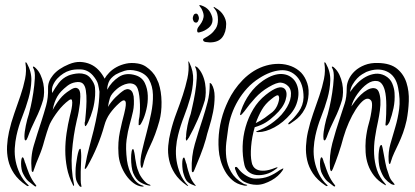

<svg xmlns="http://www.w3.org/2000/svg" viewBox="-20 -720 1615 747"><path d="M279 -253Q265 -193 260 -128Q255 -63 268 -2Q269 0 267.5 2.5Q266 5 264 0Q247 -33 240.5 -67Q234 -101 234 -134.5Q234 -168 239 -202Q244 -236 252 -269Q253 -273 256 -285.5Q259 -298 260.5 -310.5Q262 -323 260 -330Q258 -337 248 -330Q225 -313 205.5 -287.5Q186 -262 174 -238Q173 -236 169.5 -226.5Q166 -217 162.5 -206Q159 -195 156 -184.5Q153 -174 152 -171Q144 -140 132 -112Q120 -84 112 -60Q109 -50 108 -51Q103 -51 103 -60Q98 -109 111.5 -154.5Q125 -200 141 -248Q151 -279 159.5 -309.5Q168 -340 167 -377Q166 -403 186.5 -428Q207 -453 248 -470Q272 -480 293 -479Q314 -478 332 -470Q350 -462 364 -447Q378 -432 387 -414Q393 -425 405 -437.5Q417 -450 433.5 -459Q450 -468 470.5 -472.5Q491 -477 516 -473Q534 -470 547.5 -461Q561 -452 571.5 -440.5Q582 -429 588 -417Q594 -405 597 -397Q608 -364 608.5 -323Q609 -282 600 -249Q585 -195 564.5 -153Q544 -111 537 -78Q534 -67 533 -67Q529 -67 528.5 -71Q528 -75 527 -79Q525 -100 532.5 -132.5Q540 -165 550 -202.5Q560 -240 568 -279Q576 -318 575 -351.5Q574 -385 560 -410Q546 -435 512 -444Q485 -451 464.5 -444.5Q444 -438 430 -430Q409 -416 403 -400.5Q397 -385 397 -371Q414 -402 442 -420.5Q470 -439 508 -427Q533 -419 543.5 -397Q554 -375 555 -348Q556 -321 549.5 -294Q543 -267 534 -249Q533 -247 529 -239.5Q525 -232 520 -233Q519 -233 519.5 -241Q520 -249 520 -253Q523 -265 524 -281Q525 -297 524.5 -314Q524 -331 522 -347Q520 -363 516 -374Q511 -388 500.5 -392.5Q490 -397 478 -395Q466 -393 454.5 -387Q443 -381 435 -374Q413 -355 408 -339.5Q403 -324 400 -304Q412 -324 429.5 -341.5Q447 -359 464 -370Q473 -374 479.5 -373Q486 -372 490.5 -367.5Q495 -363 497 -356.5Q499 -350 500 -345Q503 -312 497.5 -287Q492 -262 484.5 -235.5Q477 -209 472.5 -176.5Q468 -144 474 -96Q479 -61 495 -33Q511 -5 535 2Q542 4 538.5 5Q535 6 533 6Q515 4 499 -8Q483 -20 470.5 -38Q458 -56 450 -78Q442 -100 441 -122Q438 -167 446.5 -207.5Q455 -248 463 -277Q465 -285 467.5 -297.5Q470 -310 469.5 -319Q469 -328 463 -329.5Q457 -331 443 -318Q423 -300 408 -279Q393 -258 386 -232Q363 -149 320 -73Q318 -69 315 -65.5Q312 -62 311 -63Q309 -63 310 -68Q311 -73 312 -78Q318 -113 327 -146Q336 -179 344.5 -213.5Q353 -248 359.5 -284.5Q366 -321 367 -363Q365 -377 361.5 -392Q358 -407 341 -427Q321 -449 294 -450Q267 -451 250 -445Q239 -442 226.5 -434Q214 -426 203.5 -415Q193 -404 186.5 -389.5Q180 -375 183 -358Q194 -378 208.5 -397Q223 -416 246 -426Q253 -429 264 -431.5Q275 -434 287 -434.5Q299 -435 311 -431Q323 -427 332 -416Q348 -396 349.5 -380Q351 -364 350 -348Q348 -319 341 -293.5Q334 -268 323 -245Q322 -242 318 -235.5Q314 -229 312 -229Q310 -230 309.5 -237.5Q309 -245 311 -248Q312 -259 314 -280.5Q316 -302 316.5 -325.5Q317 -349 314 -368.5Q311 -388 301 -396Q292 -403 274 -400Q256 -397 242 -386Q228 -375 218.5 -365Q209 -355 203 -344.5Q197 -334 192.5 -321.5Q188 -309 185 -292Q197 -315 213 -335Q229 -355 252 -369Q268 -380 277 -378Q286 -376 289.5 -367Q293 -358 292.5 -344Q292 -330 291 -318Q289 -302 286 -285Q283 -268 279 -253ZM565 2Q565 2 560 2Q558 2 555 1Q541 -2 525 -11.5Q509 -21 498 -47Q494 -57 492 -73Q490 -89 490 -104Q490 -119 492 -130Q494 -141 498 -140Q499 -140 500.5 -135.5Q502 -131 503 -125Q504 -119 505 -113Q506 -107 506 -104Q508 -90 511 -76.5Q514 -63 519 -52Q524 -37 537.5 -20.5Q551 -4 562 -2Q567 0 565 2ZM296 0Q298 7 296 7Q291 7 288 2Q283 -4 278 -15.5Q273 -27 274 -55Q274 -66 276 -81.5Q278 -97 280.5 -110.5Q283 -124 286 -133Q289 -142 293 -141Q294 -141 294.5 -136.5Q295 -132 295.5 -126Q296 -120 296 -114.5Q296 -109 296 -107Q296 -91 295 -78.5Q294 -66 294 -52Q294 -33 294 -20Q294 -7 296 0ZM148 -332Q137 -294 118.5 -257Q100 -220 88 -186Q87 -184 84.5 -178.5Q82 -173 78 -174Q76 -175 75.5 -180.5Q75 -186 75 -189Q75 -205 80.5 -231.5Q86 -258 92 -275Q94 -281 99.5 -305.5Q105 -330 109.5 -359Q114 -388 115.5 -415Q117 -442 110 -454Q106 -461 110 -461Q113 -461 118 -456Q130 -445 137.5 -429Q145 -413 148.5 -395.5Q152 -378 151.5 -361Q151 -344 148 -332ZM82 1Q51 -20 34.5 -45Q18 -70 12 -97Q6 -124 7.5 -152Q9 -180 15 -207Q23 -243 35.5 -278.5Q48 -314 59.5 -347.5Q71 -381 77.5 -413Q84 -445 79 -474Q79 -478 80 -478Q82 -478 85 -473Q103 -441 102 -407Q101 -373 91 -337.5Q81 -302 66.5 -265.5Q52 -229 44 -192Q39 -169 37.5 -143.5Q36 -118 41 -93Q46 -68 57.5 -44Q69 -20 89 -1Q93 1 91 3Q89 5 86.5 3.5Q84 2 82 1ZM120 5Q117 7 112 2Q101 -6 90.5 -15Q80 -24 70 -44Q66 -51 64 -62Q62 -73 62 -83.5Q62 -94 63.5 -101Q65 -108 68 -108Q72 -107 74.5 -97Q77 -87 79 -84Q83 -73 86 -63.5Q89 -54 93 -45Q99 -31 105 -21Q111 -11 119 -1Q120 0 121 2Q122 4 120 5Z M777 -330Q780 -343 780.5 -360Q781 -377 778 -395Q775 -413 767.5 -429.5Q760 -446 748 -458Q742 -462 741 -462Q737 -462 741 -456Q747 -443 745.5 -415.5Q744 -388 739 -358.5Q734 -329 728.5 -305.5Q723 -282 722 -277Q715 -259 709.5 -232Q704 -205 704 -188Q703 -186 703 -180Q703 -174 706 -173Q707 -173 710 -178Q713 -183 715 -185Q733 -217 749.5 -255Q766 -293 777 -330ZM781 -179Q785 -197 794 -225.5Q803 -254 809 -284.5Q815 -315 815 -344.5Q815 -374 803 -393Q799 -397 797 -397Q795 -397 796 -393Q796 -355 787.5 -322.5Q779 -290 769 -259Q752 -208 738 -159.5Q724 -111 726 -60Q726 -57 726.5 -53.5Q727 -50 730 -50Q732 -50 733 -52Q734 -54 736 -58Q746 -82 759 -114.5Q772 -147 781 -179ZM710 0Q691 -20 681 -44.5Q671 -69 667 -94.5Q663 -120 665 -146Q667 -172 673 -195Q682 -231 696 -267Q710 -303 720 -338.5Q730 -374 731.5 -408.5Q733 -443 717 -476Q714 -481 713 -481Q712 -481 712 -479.5Q712 -478 713 -477Q716 -447 709 -415Q702 -383 691 -349.5Q680 -316 666.5 -280.5Q653 -245 644 -208Q637 -181 634.5 -153Q632 -125 638 -97.5Q644 -70 660 -45Q676 -20 706 1Q708 3 711 3.5Q714 4 710 0ZM718 -38Q715 -46 711.5 -58Q708 -70 706 -81Q704 -85 701 -96Q698 -107 696 -107Q692 -107 690.5 -100Q689 -93 689 -82.5Q689 -72 690.5 -60.5Q692 -49 695 -41Q701 -21 709.5 -13Q718 -5 732 0Q738 3 741 3Q742 3 741.5 1.5Q741 0 740 0Q733 -8 727.5 -17Q722 -26 718 -38ZM796 -555Q791 -555 780.5 -556.5Q770 -558 770 -566Q770 -569 779 -573.5Q788 -578 799 -586.5Q810 -595 819 -608.5Q828 -622 828 -643Q828 -669 818 -682Q816 -685 813 -688.5Q810 -692 811 -693Q813 -693 815.5 -691.5Q818 -690 819 -689Q839 -678 849.5 -660.5Q860 -643 860 -627Q860 -595 845 -575Q830 -555 796 -555ZM759 -595Q747 -590 747 -601Q747 -609 753 -616.5Q759 -624 764.5 -633Q770 -642 772 -653.5Q774 -665 766 -682Q764 -687 759 -693Q754 -699 756 -700Q758 -701 764.5 -698.5Q771 -696 773 -695Q790 -687 798.5 -671Q807 -655 807 -643Q807 -624 791.5 -611.5Q776 -599 759 -595ZM730 -649Q730 -654 733 -660.5Q736 -667 743 -667Q748 -667 751 -660.5Q754 -654 754 -649Q754 -645 751 -638.5Q748 -632 743 -632Q736 -632 733 -638Q730 -644 730 -649Z M1125 -408Q1133 -398 1137.5 -383Q1142 -368 1141 -350.5Q1140 -333 1133 -314Q1126 -295 1111 -277Q1082 -243 1047.5 -224.5Q1013 -206 985 -206Q968 -206 985 -212Q994 -215 1006.5 -221.5Q1019 -228 1033 -237.5Q1047 -247 1061.5 -260Q1076 -273 1088 -290Q1108 -318 1111.5 -344.5Q1115 -371 1101 -385Q1089 -397 1073 -398.5Q1057 -400 1025 -381Q996 -364 973 -339Q950 -314 930 -286Q919 -272 915.5 -272Q912 -272 918 -290Q930 -325 951.5 -355Q973 -385 1003 -406Q1025 -421 1043.5 -427Q1062 -433 1077.5 -432Q1093 -431 1105 -424.5Q1117 -418 1125 -408ZM1179 -338Q1175 -314 1166.5 -297.5Q1158 -281 1147.5 -269.5Q1137 -258 1126.5 -251Q1116 -244 1108 -238Q1104 -235 1102 -237Q1100 -239 1105 -244Q1123 -259 1141.5 -284.5Q1160 -310 1161 -341Q1161 -394 1135 -422Q1109 -450 1070 -446.5Q1031 -443 989 -416Q962 -399 941.5 -376.5Q921 -354 906 -328.5Q891 -303 881.5 -276Q872 -249 868 -222Q864 -196 860.5 -166Q857 -136 860.5 -107Q864 -78 879 -51.5Q894 -25 926 -6Q931 -3 936.5 -2Q942 -1 942 0Q942 2 937 2.5Q932 3 926 1Q901 -4 883.5 -19.5Q866 -35 855 -55Q844 -75 838 -97Q832 -119 831 -137Q825 -216 853 -293Q859 -309 868.5 -329Q878 -349 892 -369.5Q906 -390 925 -409.5Q944 -429 968 -444Q991 -458 1016 -465Q1041 -472 1066 -471.5Q1091 -471 1113 -462.5Q1135 -454 1152 -437Q1167 -421 1175.5 -396Q1184 -371 1179 -338ZM1088 -374Q1100 -360 1091 -330.5Q1082 -301 1049 -271Q1031 -254 1014 -243.5Q997 -233 971 -225Q960 -187 957 -150Q954 -113 959 -90Q960 -81 965.5 -72.5Q971 -64 981.5 -59.5Q992 -55 1009 -56Q1026 -57 1051 -67Q1058 -70 1059.5 -68.5Q1061 -67 1053 -62Q1035 -48 1015 -42.5Q995 -37 977.5 -39Q960 -41 947.5 -51Q935 -61 931 -78Q923 -113 924 -151Q925 -189 935.5 -226Q946 -263 965.5 -295.5Q985 -328 1014 -351Q1068 -394 1088 -374ZM1078 -55Q1071 -45 1060.5 -35.5Q1050 -26 1036.5 -18.5Q1023 -11 1008.5 -6Q994 -1 979 -1Q953 -1 930.5 -12.5Q908 -24 896 -59Q894 -63 894 -66.5Q894 -70 896 -70Q900 -72 904 -67.5Q908 -63 912 -58Q923 -45 940.5 -35Q958 -25 974 -25Q1004 -25 1026 -34Q1048 -43 1068 -58Q1073 -61 1079.5 -64Q1086 -67 1078 -55ZM1064 -347Q1060 -355 1035 -334Q1012 -316 998.5 -292.5Q985 -269 975 -241Q994 -250 1010 -261.5Q1026 -273 1040 -284Q1055 -297 1062 -318Q1069 -339 1064 -347Z M1515 -359Q1517 -328 1511 -299.5Q1505 -271 1496 -247Q1494 -242 1489.5 -236Q1485 -230 1481 -232Q1479 -232 1480 -239Q1481 -246 1481 -249Q1482 -260 1482.5 -276.5Q1483 -293 1483 -310Q1483 -327 1481.5 -342.5Q1480 -358 1477 -369Q1468 -401 1448.5 -404.5Q1429 -408 1409 -394Q1389 -380 1371 -355Q1353 -330 1347 -306Q1353 -315 1362.5 -327.5Q1372 -340 1384 -351.5Q1396 -363 1409.5 -370.5Q1423 -378 1435 -377Q1448 -376 1453.5 -363Q1459 -350 1460 -331Q1461 -312 1458 -290Q1455 -268 1451 -249Q1444 -218 1439 -185Q1434 -152 1435.5 -120.5Q1437 -89 1446.5 -59.5Q1456 -30 1479 -5Q1481 -2 1482 0Q1483 2 1477 -1Q1451 -16 1435.5 -36Q1420 -56 1412 -79Q1404 -102 1402.5 -127Q1401 -152 1403 -177Q1407 -213 1415 -240Q1423 -267 1427 -301Q1429 -322 1424 -328.5Q1419 -335 1412 -336Q1402 -337 1389.5 -325.5Q1377 -314 1363.5 -293Q1350 -272 1337.5 -244Q1325 -216 1316 -185Q1308 -154 1296.5 -120.5Q1285 -87 1275 -63Q1271 -54 1269 -54Q1267 -54 1265.5 -58Q1264 -62 1264 -64Q1260 -114 1273 -163Q1286 -212 1303 -262Q1313 -293 1321 -317Q1329 -341 1329 -378Q1329 -394 1337 -411.5Q1345 -429 1360.5 -443.5Q1376 -458 1399 -467Q1422 -476 1451 -475Q1499 -474 1525 -452.5Q1551 -431 1561.5 -398Q1572 -365 1570.5 -326.5Q1569 -288 1562 -252Q1556 -225 1548 -203Q1540 -181 1531 -162Q1522 -143 1514 -126Q1506 -109 1501 -92Q1500 -89 1499 -85.5Q1498 -82 1496 -82Q1494 -82 1493 -86Q1492 -90 1492 -95Q1490 -129 1499 -160.5Q1508 -192 1518 -225.5Q1528 -259 1533 -296Q1538 -333 1529 -378Q1520 -426 1485 -442Q1450 -458 1405 -440Q1399 -437 1389 -431Q1379 -425 1369.5 -415Q1360 -405 1352 -391.5Q1344 -378 1342 -362Q1354 -380 1370 -396Q1386 -412 1404 -421.5Q1422 -431 1440.5 -433Q1459 -435 1477 -426Q1498 -415 1506 -395.5Q1514 -376 1515 -359ZM1311 -332Q1300 -294 1281.5 -257Q1263 -220 1251 -186Q1250 -184 1247.5 -178.5Q1245 -173 1241 -174Q1239 -175 1238.5 -180.5Q1238 -186 1238 -189Q1238 -205 1243.5 -231.5Q1249 -258 1255 -275Q1257 -281 1262.5 -305.5Q1268 -330 1272.5 -359Q1277 -388 1278.5 -415Q1280 -442 1273 -454Q1269 -461 1273 -461Q1276 -461 1281 -456Q1293 -445 1300.5 -429Q1308 -413 1311.5 -395.5Q1315 -378 1314.5 -361Q1314 -344 1311 -332ZM1515 -1Q1513 0 1507 -2Q1504 -3 1502 -4Q1488 -13 1478 -24.5Q1468 -36 1458 -64Q1455 -74 1453.5 -89.5Q1452 -105 1453 -120Q1454 -135 1456.5 -145.5Q1459 -156 1464 -156Q1466 -156 1468.5 -144.5Q1471 -133 1473.5 -118Q1476 -103 1479 -88Q1482 -73 1484 -66Q1489 -51 1494 -36Q1499 -21 1510 -10Q1512 -8 1514 -4.5Q1516 -1 1515 -1ZM1245 1Q1214 -20 1197.5 -45Q1181 -70 1175 -97Q1169 -124 1170.5 -152Q1172 -180 1178 -207Q1186 -243 1198.5 -278.5Q1211 -314 1222.5 -347.5Q1234 -381 1240.5 -413Q1247 -445 1242 -474Q1242 -478 1243 -478Q1245 -478 1248 -473Q1266 -441 1265 -407Q1264 -373 1254 -337.5Q1244 -302 1229.5 -265.5Q1215 -229 1207 -192Q1202 -169 1200.5 -143.5Q1199 -118 1204 -93Q1209 -68 1220.5 -44Q1232 -20 1252 -1Q1256 1 1254 3Q1252 5 1249.5 3.5Q1247 2 1245 1ZM1283 5Q1280 7 1275 2Q1264 -6 1253.5 -15Q1243 -24 1233 -44Q1229 -51 1227 -62Q1225 -73 1225 -83.5Q1225 -94 1226.5 -101Q1228 -108 1231 -108Q1235 -107 1237.5 -97Q1240 -87 1242 -84Q1246 -73 1249 -63.5Q1252 -54 1256 -45Q1262 -31 1268 -21Q1274 -11 1282 -1Q1283 0 1284 2Q1285 4 1283 5Z"/></svg>

Font: Akronim
Style: Regular
Weight: 400
Designer: Grzegorz Klimczewski
Foundry: Fonty.PL
Version: Version 1.001